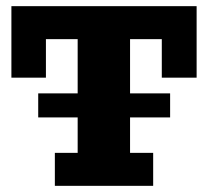

<svg xmlns="http://www.w3.org/2000/svg" viewBox="-20 -603 675 623"><path d="M158 0V-107H232V-476H129V-351H17V-583H618V-351H505V-476H402V-107H477V0ZM104 -222V-300H532V-222Z"/></svg>

Font: Rokkitt SemiBold ExtraBold
Style: Regular
Weight: 800
Version: Version 3.103